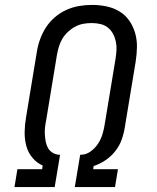

<svg xmlns="http://www.w3.org/2000/svg" viewBox="-20 -763 640 783"><path d="M203 0H39L51 -73H152L154 -88Q129 -99 111.5 -120.5Q94 -142 87 -169Q80 -196 80.5 -225Q81 -254 86 -283L130 -550Q134 -576 143 -601.5Q152 -627 167 -650.5Q182 -674 203.5 -692.5Q225 -711 250.5 -722.5Q276 -734 302.5 -738.5Q329 -743 355 -743Q385 -743 414 -737Q443 -731 467 -716.5Q491 -702 507 -679Q523 -656 531 -628.5Q539 -601 538.5 -571Q538 -541 533 -510L489 -244Q485 -218 476 -193Q467 -168 450 -146.5Q433 -125 410 -109.5Q387 -94 362 -86L360 -73H461L449 0H285L307 -132H313Q333 -133 351 -146.5Q369 -160 380.5 -178Q392 -196 398 -216Q404 -236 407 -256L451 -522Q454 -541 455 -558.5Q456 -576 452.5 -593Q449 -610 441 -625Q433 -640 420 -650.5Q407 -661 389.5 -665Q372 -669 354 -669Q337 -669 320 -666Q303 -663 287 -654.5Q271 -646 257 -633Q243 -620 234 -604.5Q225 -589 220 -572Q215 -555 212 -538L168 -271Q165 -257 163.5 -242.5Q162 -228 163 -213.5Q164 -199 166.5 -185.5Q169 -172 175.5 -160Q182 -148 194 -140.5Q206 -133 220 -132H225Z"/></svg>

Font: Iosevka HT Extended
Style: Italic
Weight: 400
Width: 7
Italic angle: -9°
Monospace: yes
Designer: Belleve Invis
Foundry: Belleve Invis
Version: Version 32.3.0; ttfautohint (v1.8.4)